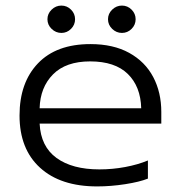

<svg xmlns="http://www.w3.org/2000/svg" viewBox="-20 -653 648 688"><path d="M150 -584Q150 -604 165 -618.5Q180 -633 200 -633Q220 -633 234.5 -618.5Q249 -604 249 -584Q249 -564 234.5 -549.5Q220 -535 200 -535Q180 -535 165 -549.5Q150 -564 150 -584ZM367 -584Q367 -604 382 -618.5Q397 -633 417 -633Q437 -633 451.5 -618.5Q466 -604 466 -584Q466 -564 451.5 -549.5Q437 -535 417 -535Q397 -535 382 -549.5Q367 -564 367 -584ZM50 -239Q50 -357 116 -426Q182 -495 304 -495Q386 -495 443 -463.5Q500 -432 529 -377Q558 -322 558 -252V-210H122Q126 -128 182.5 -87Q239 -46 336 -46Q383 -46 428.5 -54.5Q474 -63 510 -78V-13Q480 -1 428.5 7Q377 15 328 15Q197 15 123.5 -52Q50 -119 50 -239ZM486 -265Q484 -343 438 -388Q392 -433 303 -433Q216 -433 170 -386.5Q124 -340 122 -265Z"/></svg>

Font: Prompt Light
Style: Regular
Weight: 300
Designer: Katatrad Team
Foundry: CadsonDemak
Version: Version 1.001